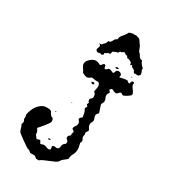

<svg xmlns="http://www.w3.org/2000/svg" viewBox="-217 -972 972 1106"><g transform="rotate(30 268.5 -419.0)"><path d="M353 -629Q353 -635 358 -638.5Q363 -642 368 -642Q379 -642 386.5 -635Q394 -628 389 -617L390 -613Q401 -615 412.5 -618Q424 -621 435 -621L442 -620Q448 -611 458 -611Q460 -616 461.5 -623.5Q463 -631 471 -631Q473 -631 475.5 -630Q478 -629 480 -628L478 -616Q481 -603 492.5 -589.5Q504 -576 504 -564Q504 -560 498 -555Q492 -550 484.5 -545Q477 -540 469 -536.5Q461 -533 458 -533L445 -541Q436 -541 430.5 -532.5Q425 -524 415 -524Q407 -524 400.5 -528.5Q394 -533 386 -534Q380 -529 375 -523L386 -510L377 -494L376 -486Q376 -477 380.5 -469Q385 -461 385 -452Q385 -444 381 -438Q377 -432 376 -424L392 -376Q388 -371 383.5 -366Q379 -361 379 -354Q379 -346 382.5 -338.5Q386 -331 386 -323Q386 -315 381.5 -309Q377 -303 377 -295Q377 -285 381.5 -277Q386 -269 391 -261Q389 -255 386 -250Q383 -245 379 -240L382 -229Q379 -218 379.5 -212.5Q380 -207 382 -203Q384 -199 386 -196Q388 -193 388 -186L383 -173Q385 -163 387.5 -153Q390 -143 390 -132Q390 -113 380.5 -96Q371 -79 371 -60Q359 -49 349 -42Q339 -35 330 -20Q326 -14 312 -7.5Q298 -1 281.5 5.5Q265 12 249.5 19Q234 26 227 33H209Q202 27 197.5 24Q193 21 188.5 20.5Q184 20 178 20.5Q172 21 163 21Q158 18 156 15.5Q154 13 152 11.5Q150 10 146.5 8.5Q143 7 136 6Q131 3 118 -6Q105 -15 91 -25Q77 -35 65.5 -44Q54 -53 52 -57Q47 -68 44.5 -78.5Q42 -89 36 -99L41 -112Q41 -121 34 -132Q37 -145 32 -160Q35 -175 41.5 -192Q48 -209 58.5 -222.5Q69 -236 83 -245Q97 -254 115 -254Q131 -254 137.5 -252Q144 -250 147 -245.5Q150 -241 153 -235Q156 -229 165 -221L175 -218Q180 -208 180 -198Q180 -193 173 -182.5Q166 -172 156.5 -160.5Q147 -149 138 -138.5Q129 -128 125 -124Q133 -112 135.5 -107.5Q138 -103 138 -88L155 -66Q160 -68 164 -70Q168 -72 173 -72Q176 -72 178 -70L186 -54Q192 -54 198 -56.5Q204 -59 210 -59Q219 -59 226.5 -55Q234 -51 243 -51Q254 -51 254 -59Q254 -67 252 -74Q255 -82 266 -81.5Q277 -81 283 -80L293 -86Q296 -94 296.5 -102Q297 -110 302 -117Q307 -123 311.5 -125.5Q316 -128 316 -137Q316 -146 308.5 -151Q301 -156 301 -164Q301 -172 305.5 -176Q310 -180 316 -185L314 -195L319 -208Q317 -214 311.5 -216.5Q306 -219 303 -224Q304 -237 315 -248Q319 -258 319 -265Q319 -272 314.5 -277.5Q310 -283 307 -288Q307 -296 312 -299.5Q317 -303 322 -308Q320 -323 317 -334.5Q314 -346 306 -360L314 -373Q313 -377 310 -380Q307 -383 305 -385L311 -399Q303 -405 303 -415Q303 -420 305.5 -422.5Q308 -425 310.5 -427Q313 -429 315.5 -432Q318 -435 318 -441Q318 -449 315.5 -457Q313 -465 305 -468Q305 -478 307.5 -487Q310 -496 310 -506Q310 -523 297 -530L288 -529Q279 -529 270.5 -531Q262 -533 253 -533Q247 -529 240.5 -524.5Q234 -520 226 -520Q217 -520 209.5 -524.5Q202 -529 194 -532Q192 -539 188.5 -544.5Q185 -550 181 -555.5Q177 -561 174.5 -567Q172 -573 172 -581Q172 -589 177.5 -597.5Q183 -606 191 -613Q199 -620 208 -624.5Q217 -629 225 -629Q234 -629 242 -626Q250 -623 258 -618Q262 -623 267 -627.5Q272 -632 276 -637L286 -633Q287 -628 288 -623Q289 -618 291 -613Q303 -613 310 -624Q314 -626 318 -626Q326 -626 332.5 -622Q339 -618 347 -617ZM262 -510 276 -516 285 -507V-506L273 -501ZM339 -654 353 -658 364 -654 363 -652 349 -647ZM211 -99 213 -107H225V-101ZM172 -262 175 -259 170 -255 168 -258ZM450 -652 456 -649 453 -646 449 -650ZM223 -349 224 -351 226 -352 228 -350 227 -348H225ZM321 -867Q326 -870 331 -870Q336 -870 341 -870Q347 -870 353 -870.5Q359 -871 364 -867Q376 -867 384.5 -854Q393 -841 398 -833L399 -835L415 -797Q421 -794 424.5 -788Q428 -782 431.5 -776.5Q435 -771 440 -767Q445 -763 454 -763Q457 -751 465.5 -741Q474 -731 483 -722L479 -719Q482 -711 485.5 -703.5Q489 -696 489 -688Q484 -680 480.5 -677.5Q477 -675 473 -675.5Q469 -676 463.5 -676.5Q458 -677 451 -675Q448 -679 445.5 -683Q443 -687 441 -692Q436 -693 431.5 -696Q427 -699 423 -702L418 -712L409 -704L404 -721Q396 -726 389 -729Q382 -732 373 -732L366 -744L364 -743Q357 -743 352.5 -747Q348 -751 343 -754Q337 -751 332 -746.5Q327 -742 319 -744L312 -732Q304 -732 296.5 -728.5Q289 -725 281 -721L277 -704L263 -702Q259 -699 254.5 -696Q250 -693 245 -692V-679L235 -675Q233 -676 229.5 -677Q226 -678 224 -678Q220 -678 216.5 -676.5Q213 -675 208 -675Q204 -677 200 -680Q196 -683 196 -688Q196 -694 199 -700Q202 -706 202 -712Q202 -717 198 -720.5Q194 -724 190 -726L198 -725L206 -726Q210 -731 214.5 -736Q219 -741 224 -745L231 -763L237 -762Q248 -768 253 -780.5Q258 -793 271 -797Q271 -814 282.5 -826.5Q294 -839 303 -853Q304 -860 309.5 -863.5Q315 -867 321 -867Z"/></g></svg>

Font: ErikasBuero
Style: Regular
Weight: 400
Designer: Peter Wiegel
Foundry: Peter Wiegel
Version: Version 1.006